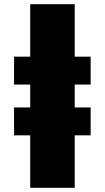

<svg xmlns="http://www.w3.org/2000/svg" viewBox="-20 -790 500 915"><path d="M47 -387H124V-278H47V-145H124V105H336V-145H412V-278H336V-387H412V-520H336V-770H124V-520H47Z"/></svg>

Font: Bounded ExtBd
Style: Regular
Weight: 800
Designer: Vlad Churkin
Version: Version 3.0